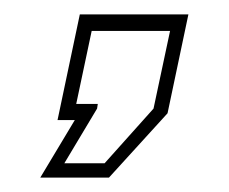

<svg xmlns="http://www.w3.org/2000/svg" viewBox="-20 -167 319 267"><path d="M36 80 84 0H60L91 -147H242L213 -9.5L131.5 80ZM69.5 60H125.5L193.5 -16L216.5 -124H107.5L86 -22.5H116L115 -16Z"/></svg>

Font: Tourney Thin ExtraLight
Style: Italic
Weight: 250
Italic angle: -12°
Version: Version 1.015